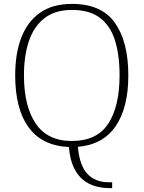

<svg xmlns="http://www.w3.org/2000/svg" viewBox="-20 -745 738 986"><path d="M542 221Q507 221 472.5 212Q438 203 408.5 180Q379 157 359 115.5Q339 74 334 10Q197 4 127.5 -90.5Q58 -185 58 -359Q58 -470 89.5 -552Q121 -634 185.5 -679.5Q250 -725 350 -725Q501 -725 570 -628Q639 -531 639 -358Q639 -192 574 -97Q509 -2 380 9Q388 103 428 147Q468 191 540 191H556V221ZM349 -21Q478 -21 536 -110Q594 -199 594 -358Q594 -464 570 -539Q546 -614 492.5 -654Q439 -694 350 -694Q262 -694 207.5 -651Q153 -608 128 -532.5Q103 -457 103 -358Q103 -200 163.5 -110.5Q224 -21 349 -21Z"/></svg>

Font: Noto Serif ExtraLight
Style: Regular
Weight: 200
Designer: Monotype Design Team
Foundry: Monotype Imaging Inc.
Version: Version 2.015; ttfautohint (v1.8.4.7-5d5b)